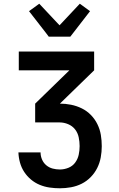

<svg xmlns="http://www.w3.org/2000/svg" viewBox="-20 -797 640 1032"><path d="M302 215Q274 215 246.5 211Q219 207 193.5 196.5Q168 186 146.5 168Q125 150 110 127Q95 104 87.5 77Q80 50 79 22H198Q198 42 206 60.5Q214 79 229 91.5Q244 104 263 109Q282 114 302 114Q325 114 347.5 105Q370 96 384 77Q398 58 403 35Q408 12 408 -12Q408 -35 403 -59Q398 -83 383.5 -101.5Q369 -120 346.5 -129.5Q324 -139 300 -139H169V-240L353 -419H81V-520H486V-419L302 -240Q332 -240 362 -234Q392 -228 419.5 -214.5Q447 -201 468.5 -179Q490 -157 503.5 -129.5Q517 -102 522 -72Q527 -42 527 -11Q527 19 521.5 49Q516 79 502.5 106Q489 133 467.5 155Q446 177 419 190.5Q392 204 362 209.5Q332 215 302 215ZM242 -600 227 -620 136 -737 191 -777 300 -661 409 -777 464 -737 358 -600Z"/></svg>

Font: Iosevka Book
Style: Bold
Weight: 700
Designer: Belleve Invis
Foundry: Belleve Invis
Version: Version 28.0.7; ttfautohint (v1.8.3)